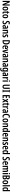

<svg xmlns="http://www.w3.org/2000/svg" viewBox="9038 -9838 1040 19155"><g transform="rotate(90 9557.5 -260.0)"><path d="M535 0H396L174 -530H170Q174 -481 175.5 -441.5Q177 -402 177 -371V0H67V-714H206L427 -195H431Q428 -243 426 -281.5Q424 -320 424 -350V-714H535Z M1036 -273Q1036 -194 1015.5 -130Q995 -66 951.5 -28Q908 10 837 10Q770 10 726.5 -27.5Q683 -65 661.5 -129Q640 -193 640 -273Q640 -358 661 -421Q682 -484 726 -518.5Q770 -553 839 -553Q930 -553 983 -481.5Q1036 -410 1036 -273ZM754 -271Q754 -179 774 -132Q794 -85 838 -85Q882 -85 902 -132Q922 -179 922 -273Q922 -365 902 -411.5Q882 -458 838 -458Q794 -458 774 -412Q754 -366 754 -271Z M1297 -88Q1323 -88 1353 -101V-12Q1334 -1 1311 4.5Q1288 10 1261 10Q1197 10 1168.5 -30Q1140 -70 1140 -152V-450H1087V-511L1147 -540L1175 -660H1251V-543H1346V-450H1251V-159Q1251 -123 1261 -105.5Q1271 -88 1297 -88Z M1803 -273Q1803 -194 1782.5 -130Q1762 -66 1718.5 -28Q1675 10 1604 10Q1537 10 1493.5 -27.5Q1450 -65 1428.5 -129Q1407 -193 1407 -273Q1407 -358 1428 -421Q1449 -484 1493 -518.5Q1537 -553 1606 -553Q1697 -553 1750 -481.5Q1803 -410 1803 -273ZM1521 -271Q1521 -179 1541 -132Q1561 -85 1605 -85Q1649 -85 1669 -132Q1689 -179 1689 -273Q1689 -365 1669 -411.5Q1649 -458 1605 -458Q1561 -458 1541 -412Q1521 -366 1521 -271Z M2417 -204Q2417 -141 2392 -93Q2367 -45 2321.5 -17.5Q2276 10 2215 10Q2170 10 2131 2Q2092 -6 2055 -26V-146Q2092 -123 2133 -111Q2174 -99 2209 -99Q2253 -99 2275.5 -126Q2298 -153 2298 -192Q2298 -220 2289.5 -240Q2281 -260 2259 -278.5Q2237 -297 2197 -320Q2154 -344 2123.5 -370.5Q2093 -397 2076.5 -434Q2060 -471 2060 -528Q2060 -587 2083.5 -631Q2107 -675 2151 -700Q2195 -725 2255 -724Q2298 -724 2338 -713Q2378 -702 2413 -683L2379 -578Q2315 -616 2259 -616Q2220 -616 2199 -593Q2178 -570 2178 -534Q2178 -504 2186.5 -484Q2195 -464 2217.5 -446.5Q2240 -429 2281 -406Q2349 -368 2383 -321Q2417 -274 2417 -204Z M2684 -553Q2762 -553 2800 -504.5Q2838 -456 2838 -362V0H2755L2738 -73H2735Q2712 -31 2681.5 -10.5Q2651 10 2605 10Q2561 10 2533.5 -13.5Q2506 -37 2493.5 -75Q2481 -113 2481 -157Q2481 -240 2527.5 -284Q2574 -328 2661 -332L2726 -335V-362Q2726 -413 2711 -438Q2696 -463 2662 -463Q2616 -463 2554 -426L2522 -510Q2592 -553 2684 -553ZM2686 -256Q2594 -251 2594 -161Q2594 -80 2649 -80Q2684 -80 2705.5 -114Q2727 -148 2727 -207V-259Z M3183 -553Q3250 -553 3286 -505Q3322 -457 3322 -363V0H3210V-333Q3210 -393 3197 -423.5Q3184 -454 3150 -454Q3104 -454 3085.5 -411.5Q3067 -369 3067 -269V0H2955V-543H3044L3056 -472H3063Q3100 -553 3183 -553Z M3712 -154Q3712 -74 3668 -32Q3624 10 3546 10Q3507 10 3473 2Q3439 -6 3411 -21V-131Q3435 -113 3469 -100.5Q3503 -88 3537 -88Q3601 -88 3601 -148Q3601 -173 3584.5 -192Q3568 -211 3519 -238Q3468 -267 3439 -305Q3410 -343 3410 -404Q3410 -472 3453.5 -512.5Q3497 -553 3571 -553Q3609 -553 3642.5 -543Q3676 -533 3708 -513L3674 -426Q3652 -442 3627 -451.5Q3602 -461 3576 -461Q3548 -461 3533 -446.5Q3518 -432 3518 -408Q3518 -391 3524.5 -379Q3531 -367 3549 -353.5Q3567 -340 3600 -320Q3650 -290 3681 -253Q3712 -216 3712 -154Z M4419 -368Q4419 -189 4349 -94.5Q4279 0 4147 0H3988V-714H4156Q4283 -714 4351 -625.5Q4419 -537 4419 -368ZM4298 -363Q4298 -490 4261.5 -551Q4225 -612 4153 -612H4105V-103H4146Q4224 -103 4261 -167.5Q4298 -232 4298 -363Z M4691 -552Q4750 -552 4790 -521.5Q4830 -491 4850.5 -436Q4871 -381 4871 -309V-242H4613Q4615 -82 4722 -82Q4755 -82 4785 -91Q4815 -100 4848 -121V-26Q4787 10 4708 10Q4635 10 4589.5 -25Q4544 -60 4523.5 -122.5Q4503 -185 4503 -268Q4503 -406 4550.5 -479Q4598 -552 4691 -552ZM4693 -464Q4657 -464 4636.5 -431Q4616 -398 4614 -325H4767Q4767 -386 4748.5 -425Q4730 -464 4693 -464Z M5040 0 4897 -543H5013L5079 -243Q5092 -184 5099 -122H5103Q5104 -143 5109 -170Q5114 -197 5121 -230L5191 -543H5307L5162 0Z M5544 -553Q5622 -553 5660 -504.5Q5698 -456 5698 -362V0H5615L5598 -73H5595Q5572 -31 5541.5 -10.5Q5511 10 5465 10Q5421 10 5393.5 -13.5Q5366 -37 5353.5 -75Q5341 -113 5341 -157Q5341 -240 5387.5 -284Q5434 -328 5521 -332L5586 -335V-362Q5586 -413 5571 -438Q5556 -463 5522 -463Q5476 -463 5414 -426L5382 -510Q5452 -553 5544 -553ZM5546 -256Q5454 -251 5454 -161Q5454 -80 5509 -80Q5544 -80 5565.5 -114Q5587 -148 5587 -207V-259Z M6043 -553Q6110 -553 6146 -505Q6182 -457 6182 -363V0H6070V-333Q6070 -393 6057 -423.5Q6044 -454 6010 -454Q5964 -454 5945.5 -411.5Q5927 -369 5927 -269V0H5815V-543H5904L5916 -472H5923Q5960 -553 6043 -553Z M6474 -553Q6552 -553 6590 -504.5Q6628 -456 6628 -362V0H6545L6528 -73H6525Q6502 -31 6471.5 -10.5Q6441 10 6395 10Q6351 10 6323.5 -13.5Q6296 -37 6283.5 -75Q6271 -113 6271 -157Q6271 -240 6317.5 -284Q6364 -328 6451 -332L6516 -335V-362Q6516 -413 6501 -438Q6486 -463 6452 -463Q6406 -463 6344 -426L6312 -510Q6382 -553 6474 -553ZM6476 -256Q6384 -251 6384 -161Q6384 -80 6439 -80Q6474 -80 6495.5 -114Q6517 -148 6517 -207V-259Z M6884 -553Q6923 -553 6950.5 -535Q6978 -517 7000 -473H7007L7017 -543H7113V-15Q7113 107 7060 173.5Q7007 240 6890 240Q6811 240 6750 205V104Q6822 143 6887 143Q6942 143 6971.5 115Q7001 87 7001 20V8Q7001 -9 7002.5 -31Q7004 -53 7006 -74H7001Q6959 10 6881 10Q6807 10 6765.5 -62.5Q6724 -135 6724 -268Q6724 -406 6766.5 -479.5Q6809 -553 6884 -553ZM6914 -456Q6838 -456 6838 -267Q6838 -174 6857.5 -130.5Q6877 -87 6917 -87Q7001 -87 7001 -249V-276Q7001 -370 6980.5 -413Q6960 -456 6914 -456Z M7406 -553Q7484 -553 7522 -504.5Q7560 -456 7560 -362V0H7477L7460 -73H7457Q7434 -31 7403.5 -10.5Q7373 10 7327 10Q7283 10 7255.5 -13.5Q7228 -37 7215.5 -75Q7203 -113 7203 -157Q7203 -240 7249.5 -284Q7296 -328 7383 -332L7448 -335V-362Q7448 -413 7433 -438Q7418 -463 7384 -463Q7338 -463 7276 -426L7244 -510Q7314 -553 7406 -553ZM7408 -256Q7316 -251 7316 -161Q7316 -80 7371 -80Q7406 -80 7427.5 -114Q7449 -148 7449 -207V-259Z M7895 -553Q7916 -553 7940 -546L7928 -428Q7911 -435 7885 -435Q7840 -435 7814.5 -392Q7789 -349 7790 -279V0H7678V-543H7764L7780 -452H7786Q7802 -494 7829.5 -523.5Q7857 -553 7895 -553Z M8065 -753Q8127 -753 8127 -685Q8127 -618 8065 -618Q8003 -618 8003 -685Q8003 -753 8065 -753ZM8121 -543V0H8009V-543Z M8845 -231Q8845 -108 8791.5 -49Q8738 10 8634 10Q8532 10 8478 -48.5Q8424 -107 8424 -229V-714H8541V-231Q8541 -158 8565 -126Q8589 -94 8635 -94Q8682 -94 8705.5 -125.5Q8729 -157 8729 -232V-714H8845Z M9187 0H8939V-64L9005 -88V-626L8939 -650V-714H9187V-650L9122 -626V-88L9187 -64Z M9772 0H9465V-714H9772V-613H9582V-422H9760V-321H9582V-103H9772Z M9953 -279 9832 -543H9953L10023 -368L10092 -543H10212L10091 -276L10218 0H10097L10020 -188L9944 0H9826Z M10451 -88Q10477 -88 10507 -101V-12Q10488 -1 10465 4.5Q10442 10 10415 10Q10351 10 10322.5 -30Q10294 -70 10294 -152V-450H10241V-511L10301 -540L10329 -660H10405V-543H10500V-450H10405V-159Q10405 -123 10415 -105.5Q10425 -88 10451 -88Z M10800 -553Q10821 -553 10845 -546L10833 -428Q10816 -435 10790 -435Q10745 -435 10719.5 -392Q10694 -349 10695 -279V0H10583V-543H10669L10685 -452H10691Q10707 -494 10734.5 -523.5Q10762 -553 10800 -553Z M11076 -553Q11154 -553 11192 -504.5Q11230 -456 11230 -362V0H11147L11130 -73H11127Q11104 -31 11073.5 -10.5Q11043 10 10997 10Q10953 10 10925.5 -13.5Q10898 -37 10885.5 -75Q10873 -113 10873 -157Q10873 -240 10919.5 -284Q10966 -328 11053 -332L11118 -335V-362Q11118 -413 11103 -438Q11088 -463 11054 -463Q11008 -463 10946 -426L10914 -510Q10984 -553 11076 -553ZM11078 -256Q10986 -251 10986 -161Q10986 -80 11041 -80Q11076 -80 11097.5 -114Q11119 -148 11119 -207V-259Z M11591 -622Q11544 -622 11514 -586.5Q11484 -551 11469.5 -490.5Q11455 -430 11455 -356Q11455 -230 11492.5 -161.5Q11530 -93 11597 -93Q11629 -93 11657.5 -102.5Q11686 -112 11713 -127V-22Q11656 10 11581 10Q11464 10 11399 -86Q11334 -182 11334 -357Q11334 -461 11362.5 -544.5Q11391 -628 11446.5 -676Q11502 -724 11583 -724Q11664 -724 11733 -683L11697 -586Q11673 -603 11646.5 -612.5Q11620 -622 11591 -622Z M12191 -273Q12191 -194 12170.5 -130Q12150 -66 12106.5 -28Q12063 10 11992 10Q11925 10 11881.5 -27.5Q11838 -65 11816.5 -129Q11795 -193 11795 -273Q11795 -358 11816 -421Q11837 -484 11881 -518.5Q11925 -553 11994 -553Q12085 -553 12138 -481.5Q12191 -410 12191 -273ZM11909 -271Q11909 -179 11929 -132Q11949 -85 11993 -85Q12037 -85 12057 -132Q12077 -179 12077 -273Q12077 -365 12057 -411.5Q12037 -458 11993 -458Q11949 -458 11929 -412Q11909 -366 11909 -271Z M12516 -553Q12583 -553 12619 -505Q12655 -457 12655 -363V0H12543V-333Q12543 -393 12530 -423.5Q12517 -454 12483 -454Q12437 -454 12418.5 -411.5Q12400 -369 12400 -269V0H12288V-543H12377L12389 -472H12396Q12433 -553 12516 -553Z M12911 10Q12833 10 12792 -63.5Q12751 -137 12751 -272Q12751 -406 12792 -479.5Q12833 -553 12908 -553Q12986 -553 13027 -474H13032Q13030 -502 13029 -523Q13028 -544 13028 -559V-760H13140V0H13050L13035 -63H13028Q13005 -26 12978 -8Q12951 10 12911 10ZM12943 -84Q12986 -84 13007 -125Q13028 -166 13028 -252V-283Q13028 -372 13007.5 -414Q12987 -456 12942 -456Q12902 -456 12883.5 -409Q12865 -362 12865 -272Q12865 -84 12943 -84Z M13426 -552Q13485 -552 13525 -521.5Q13565 -491 13585.5 -436Q13606 -381 13606 -309V-242H13348Q13350 -82 13457 -82Q13490 -82 13520 -91Q13550 -100 13583 -121V-26Q13522 10 13443 10Q13370 10 13324.5 -25Q13279 -60 13258.5 -122.5Q13238 -185 13238 -268Q13238 -406 13285.5 -479Q13333 -552 13426 -552ZM13428 -464Q13392 -464 13371.5 -431Q13351 -398 13349 -325H13502Q13502 -386 13483.5 -425Q13465 -464 13428 -464Z M13928 -553Q13995 -553 14031 -505Q14067 -457 14067 -363V0H13955V-333Q13955 -393 13942 -423.5Q13929 -454 13895 -454Q13849 -454 13830.5 -411.5Q13812 -369 13812 -269V0H13700V-543H13789L13801 -472H13808Q13845 -553 13928 -553Z M14457 -154Q14457 -74 14413 -32Q14369 10 14291 10Q14252 10 14218 2Q14184 -6 14156 -21V-131Q14180 -113 14214 -100.5Q14248 -88 14282 -88Q14346 -88 14346 -148Q14346 -173 14329.5 -192Q14313 -211 14264 -238Q14213 -267 14184 -305Q14155 -343 14155 -404Q14155 -472 14198.5 -512.5Q14242 -553 14316 -553Q14354 -553 14387.5 -543Q14421 -533 14453 -513L14419 -426Q14397 -442 14372 -451.5Q14347 -461 14321 -461Q14293 -461 14278 -446.5Q14263 -432 14263 -408Q14263 -391 14269.5 -379Q14276 -367 14294 -353.5Q14312 -340 14345 -320Q14395 -290 14426 -253Q14457 -216 14457 -154Z M14713 -552Q14772 -552 14812 -521.5Q14852 -491 14872.5 -436Q14893 -381 14893 -309V-242H14635Q14637 -82 14744 -82Q14777 -82 14807 -91Q14837 -100 14870 -121V-26Q14809 10 14730 10Q14657 10 14611.5 -25Q14566 -60 14545.5 -122.5Q14525 -185 14525 -268Q14525 -406 14572.5 -479Q14620 -552 14713 -552ZM14715 -464Q14679 -464 14658.5 -431Q14638 -398 14636 -325H14789Q14789 -386 14770.5 -425Q14752 -464 14715 -464Z M15126 10Q15048 10 15007 -63.5Q14966 -137 14966 -272Q14966 -406 15007 -479.5Q15048 -553 15123 -553Q15201 -553 15242 -474H15247Q15245 -502 15244 -523Q15243 -544 15243 -559V-760H15355V0H15265L15250 -63H15243Q15220 -26 15193 -8Q15166 10 15126 10ZM15158 -84Q15201 -84 15222 -125Q15243 -166 15243 -252V-283Q15243 -372 15222.5 -414Q15202 -456 15157 -456Q15117 -456 15098.5 -409Q15080 -362 15080 -272Q15080 -84 15158 -84Z M15990 -204Q15990 -141 15965 -93Q15940 -45 15894.5 -17.5Q15849 10 15788 10Q15743 10 15704 2Q15665 -6 15628 -26V-146Q15665 -123 15706 -111Q15747 -99 15782 -99Q15826 -99 15848.5 -126Q15871 -153 15871 -192Q15871 -220 15862.5 -240Q15854 -260 15832 -278.5Q15810 -297 15770 -320Q15727 -344 15696.5 -370.5Q15666 -397 15649.5 -434Q15633 -471 15633 -528Q15633 -587 15656.5 -631Q15680 -675 15724 -700Q15768 -725 15828 -724Q15871 -724 15911 -713Q15951 -702 15986 -683L15952 -578Q15888 -616 15832 -616Q15793 -616 15772 -593Q15751 -570 15751 -534Q15751 -504 15759.5 -484Q15768 -464 15790.5 -446.5Q15813 -429 15854 -406Q15922 -368 15956 -321Q15990 -274 15990 -204Z M16250 -552Q16309 -552 16349 -521.5Q16389 -491 16409.5 -436Q16430 -381 16430 -309V-242H16172Q16174 -82 16281 -82Q16314 -82 16344 -91Q16374 -100 16407 -121V-26Q16346 10 16267 10Q16194 10 16148.5 -25Q16103 -60 16082.5 -122.5Q16062 -185 16062 -268Q16062 -406 16109.5 -479Q16157 -552 16250 -552ZM16252 -464Q16216 -464 16195.5 -431Q16175 -398 16173 -325H16326Q16326 -386 16307.5 -425Q16289 -464 16252 -464Z M16996 -553Q17130 -553 17130 -360V0H17019V-331Q17019 -395 17004 -424.5Q16989 -454 16959 -454Q16917 -454 16900 -411.5Q16883 -369 16883 -284V0H16771V-332Q16771 -396 16757 -425Q16743 -454 16713 -454Q16667 -454 16651.5 -405Q16636 -356 16636 -269V0H16524V-543H16613L16625 -472H16632Q16664 -553 16755 -553Q16801 -553 16828.5 -530Q16856 -507 16867 -472H16875Q16894 -513 16923 -533Q16952 -553 16996 -553Z M17303 -753Q17365 -753 17365 -685Q17365 -618 17303 -618Q17241 -618 17241 -685Q17241 -753 17303 -753ZM17359 -543V0H17247V-543Z M17663 -714Q17873 -714 17873 -540Q17873 -474 17847 -432Q17821 -390 17774 -379V-374Q17832 -359 17859 -317.5Q17886 -276 17886 -206Q17886 -112 17833.5 -56Q17781 0 17686 0H17486V-714ZM17663 -419Q17755 -419 17755 -525Q17755 -617 17661 -617H17603V-419ZM17603 -324V-99H17676Q17766 -99 17766 -215Q17766 -268 17741 -296Q17716 -324 17669 -324Z M18361 -273Q18361 -194 18340.5 -130Q18320 -66 18276.5 -28Q18233 10 18162 10Q18095 10 18051.5 -27.5Q18008 -65 17986.5 -129Q17965 -193 17965 -273Q17965 -358 17986 -421Q18007 -484 18051 -518.5Q18095 -553 18164 -553Q18255 -553 18308 -481.5Q18361 -410 18361 -273ZM18079 -271Q18079 -179 18099 -132Q18119 -85 18163 -85Q18207 -85 18227 -132Q18247 -179 18247 -273Q18247 -365 18227 -411.5Q18207 -458 18163 -458Q18119 -458 18099 -412Q18079 -366 18079 -271Z M18570 0H18458V-760H18570Z M18827 10Q18749 10 18708 -63.5Q18667 -137 18667 -272Q18667 -406 18708 -479.5Q18749 -553 18824 -553Q18902 -553 18943 -474H18948Q18946 -502 18945 -523Q18944 -544 18944 -559V-760H19056V0H18966L18951 -63H18944Q18921 -26 18894 -8Q18867 10 18827 10ZM18859 -84Q18902 -84 18923 -125Q18944 -166 18944 -252V-283Q18944 -372 18923.5 -414Q18903 -456 18858 -456Q18818 -456 18799.5 -409Q18781 -362 18781 -272Q18781 -84 18859 -84Z"/></g></svg>

Font: Noto Sans Devanagari UI ExtraCondensed SemiBold
Style: Regular
Weight: 600
Width: 2
Designer: Jelle Bosma - Monotype Design Team
Foundry: Monotype Imaging Inc.
Version: Version 2.004; ttfautohint (v1.8.4.7-5d5b)